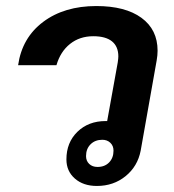

<svg xmlns="http://www.w3.org/2000/svg" viewBox="-20 -606 575 636"><path d="M502 -438Q502 -423 499 -406L446 -107Q436 -55 396 -22.5Q356 10 301 10Q256 10 228 -14.5Q200 -39 200 -78Q200 -134 236.5 -169.5Q273 -205 330 -205H335L370 -399Q372 -413 372 -419Q372 -452 351 -469Q330 -486 289 -486Q244 -486 212 -460.5Q180 -435 167 -390H40Q53 -481 123 -533.5Q193 -586 299 -586Q395 -586 448.5 -547Q502 -508 502 -438ZM356 -107Q356 -123 345.5 -133Q335 -143 319 -143Q295 -143 280 -128Q265 -113 265 -89Q265 -73 275.5 -63Q286 -53 303 -53Q327 -53 341.5 -68Q356 -83 356 -107Z"/></svg>

Font: Sarabun
Style: Bold Italic
Weight: 700
Italic angle: -10°
Designer: Suppakit Chalermlarp | Katatrad Co.,Ltd.
Foundry: Cadson Demak Co.,Ltd.
Version: Version 1.000; ttfautohint (v1.6)